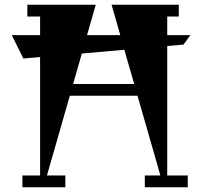

<svg xmlns="http://www.w3.org/2000/svg" viewBox="-20 -794 857 814"><path d="M689 -599V-50H776V0H594V-50H660L563 -388H276L179 -50H257V0H75V-50H150V-552L79 -546L30 -645H150V-724H96V-774H386L349 -645H490L453 -774H738V-724H689V-645H787L758 -605ZM290 -438H549L507 -583L327 -567Z"/></svg>

Font: Chokokutai
Style: Regular
Weight: 400
Designer: 108号,108go
Foundry: Font Zone 108
Version: Version 1.000; ttfautohint (v1.8.3)